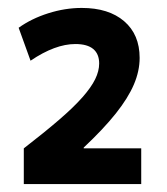

<svg xmlns="http://www.w3.org/2000/svg" viewBox="-20 -756 420 484"><path d="M40 -382Q93 -423 129.5 -454.5Q166 -486 188 -511Q210 -536 220 -556.5Q230 -577 230 -596Q230 -620 215 -632.5Q200 -645 170 -645Q119 -645 57 -603L27 -686Q59 -709 101.5 -722.5Q144 -736 186 -736Q254 -736 293 -702.5Q332 -669 332 -610Q332 -577 317.5 -543Q303 -509 272 -470Q241 -431 191 -384V-382H336V-292H40Z"/></svg>

Font: M PLUS 1 Medium
Style: Regular
Weight: 500
Designer: Coji Morishita
Foundry: UNDERFOREST DESIGN
Version: Version 1.001